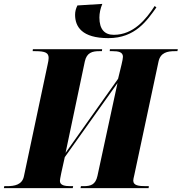

<svg xmlns="http://www.w3.org/2000/svg" viewBox="-50 -967 934 987"><path d="M507 -771C646 -771 706 -862 754 -929L745 -936C701 -868 636 -788 535 -788C488 -788 461 -816 461 -877C461 -899 466 -923 476 -947L348 -939C340 -923 336 -908 336 -891C336 -830 371 -771 507 -771ZM-30 0H324L326 -10H313C284 -10 258 -14 258 -37C258 -43 260 -53 265 -78L283 -159L554 -540L451 -63C441 -17 416 -10 379 -10H366L364 0H714L715 -10H702C663 -10 635 -13 635 -39C635 -44 637 -53 641 -70L765 -651C775 -697 811 -704 849 -704H862L864 -714H515L514 -704H528C558 -704 582 -700 582 -675C582 -670 579 -651 575 -636L557 -562L287 -181L386 -651C396 -697 425 -704 461 -704H474L475 -714H119L118 -704H131C184 -704 200 -695 200 -669C200 -660 198 -649 195 -636L73 -61C64 -17 25 -10 -15 -10H-28Z"/></svg>

Font: Noto Serif Display SemiCondensed Black
Style: Italic
Weight: 900
Width: 4
Italic angle: -12°
Designer: Monotype Design Team
Foundry: Monotype Imaging Inc.
Version: Version 2.009